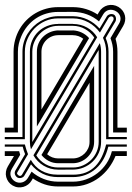

<svg xmlns="http://www.w3.org/2000/svg" viewBox="-25 -777 549 800"><path d="M217.5 -70.1Q200.9 -70.1 185.7 -74.3Q170.4 -78.6 157 -86.5Q143.6 -94.5 132.7 -105.5Q121.8 -116.5 114.3 -129.9L390.9 -597.2Q393.6 -588.6 394.9 -579.7Q396.2 -570.8 396.2 -561.3V-186Q396.2 -161.6 386.8 -140.5Q377.4 -119.4 361.3 -103.8Q345.2 -88.1 323.7 -79.2Q302.2 -70.3 278.1 -70.3L217.8 -70.1ZM279.3 -677.2Q312 -676.8 338.3 -662Q364.5 -647.2 379.9 -621.8L104 -154.8Q99.6 -169.7 99.6 -186V-561.3Q99.6 -586.4 108.8 -607.7Q117.9 -628.9 133.8 -644.4Q149.7 -659.9 171.3 -668.6Q192.9 -677.2 217.5 -677.2V-677.5H279.3ZM280 -79.1Q301.8 -79.3 321 -87.9Q340.3 -96.4 354.9 -111Q369.4 -125.5 377.8 -144.8Q386.2 -164.1 386.2 -186V-561.3Q386.2 -563.2 386.1 -564.9Q386 -566.7 386 -568.6L126.2 -129.4Q133.5 -117.9 143.3 -108.6Q153.1 -99.4 164.8 -92.8Q176.5 -86.2 189.8 -82.6Q203.1 -79.1 217.5 -79.1ZM109.6 -185.3 367.7 -620.6Q360.4 -631.6 350.7 -640.5Q341.1 -649.4 329.6 -655.9Q318.1 -662.4 305.2 -665.9Q292.2 -669.4 278.3 -669.4H217.5Q195.6 -669.4 175.9 -660.6Q156.2 -651.9 141.5 -637.1Q126.7 -622.3 118.2 -602.7Q109.6 -583 109.6 -561.3ZM217.5 -96.9Q196 -96.9 178.1 -106.3Q160.2 -115.7 147.7 -131.3L367.2 -502.7V-186Q367.2 -168 360.1 -151.9Q353 -135.7 340.9 -123.5Q328.9 -111.3 312.7 -104.1Q296.6 -96.9 278.3 -96.9ZM278.3 -650.4Q298.8 -649.4 316.3 -641Q333.7 -632.6 346.2 -618.2L128.7 -249.8V-561.3Q128.7 -580.1 135.6 -596.1Q142.6 -612.1 154.7 -623.9Q166.7 -635.7 183 -642.7Q199.2 -649.7 217.5 -650.4H217.8V-650.1H278.1V-650.4ZM387.5 -687.7Q365.5 -706.8 337.8 -717Q310.1 -727.3 278.1 -727.5L217.8 -727.3H217.5Q191.4 -727.3 167.8 -720.3Q144.3 -713.4 124.5 -700.2Q104.7 -687 89.2 -668.1Q73.7 -649.2 63.5 -625.2Q56.9 -609.4 53.2 -594Q49.6 -578.6 49.6 -561.3V-225.1H-5.1V-245.1H31.5V-561.3Q31.5 -587.2 38.1 -611.1Q44.7 -635 56.6 -655.6Q68.6 -676.3 85.4 -693.1Q102.3 -710 122.9 -722Q143.6 -734.1 167.4 -740.7Q191.2 -747.3 217.3 -747.3H279.3Q308.1 -747.1 333.7 -739.1Q359.4 -731.2 381.6 -716.6L387.7 -727.1Q394 -738 403.4 -745Q412.8 -752 423.7 -754.8Q434.6 -757.6 446.2 -756Q457.8 -754.4 468.8 -748Q479.7 -741.2 486.5 -731.8Q493.2 -722.4 495.6 -711.8Q498 -701.2 496.1 -689.8Q494.1 -678.5 487.8 -668L456.5 -615.2Q460.2 -602.3 462.3 -588.9Q464.4 -575.4 464.4 -561.3V-245.1H503.4V-225.1H446.3V-561.3Q446.3 -576.7 443.4 -590.3Q440.4 -604 435.3 -617.9L470.7 -678Q475.1 -684.8 476.6 -692.3Q478 -699.7 476.4 -706.7Q474.9 -713.6 470.3 -719.7Q465.8 -725.8 458.7 -730Q451.2 -734.4 443.5 -735.7Q435.8 -737.1 428.7 -735.5Q421.6 -733.9 415.4 -729.2Q409.2 -724.6 404.8 -717ZM279.8 -116.9Q293.7 -117.2 306.2 -122.8Q318.6 -128.4 327.9 -137.7Q337.2 -147 342.7 -159.4Q348.1 -171.9 348.1 -186V-432.4L171.4 -134.3Q180.7 -126 192.5 -121.5Q204.3 -116.9 217.5 -116.9ZM147.7 -320.8 321.8 -615.5Q312.7 -622.6 301.6 -626.5Q290.5 -630.4 278.3 -630.4H278.1V-630.6H217.8V-630.4H217.5Q203.4 -630.4 190.7 -625.1Q178 -619.9 168.5 -610.5Q158.9 -601.1 153.3 -588.5Q147.7 -575.9 147.7 -561.3ZM391.4 -641.4Q381.8 -654.5 369.6 -665.4Q357.4 -676.3 343 -684.1Q328.6 -691.9 312.3 -696.2Q295.9 -700.4 278.3 -700.4H217.5Q188.2 -700.4 163 -689.1Q137.7 -677.7 118.9 -658.6Q100.1 -639.4 89.4 -614.3Q78.6 -589.1 78.6 -561.3V-197H-5.1V-206.1H68.6V-561.3Q68.6 -582 74.2 -601.1Q79.8 -620.1 90 -636.6Q100.1 -653.1 114 -666.5Q127.9 -679.9 144.5 -689.5Q161.1 -699 179.7 -704.2Q198.2 -709.5 217.5 -709.5H279.5Q311.5 -709 340.3 -695.3Q369.1 -681.6 389.9 -658L419.7 -708Q421.6 -711.7 425.3 -714.1Q429 -716.6 433.2 -717.7Q437.5 -718.8 441.9 -718.3Q446.3 -717.8 449.7 -716.1Q453.1 -714.1 455.2 -710.4Q457.3 -706.8 458 -702.6Q458.7 -698.5 458.1 -694.2Q457.5 -689.9 455.8 -687L415.3 -618.4Q420.9 -605.2 424.1 -590.9Q427.2 -576.7 427.2 -561.3V-206.1H503.4V-197H417.2V-561.3Q417.2 -576.7 413.8 -591.3Q410.4 -606 404.1 -619.6L446.8 -691.9Q447.8 -693.4 448.2 -695.7Q448.7 -698 448.4 -700.3Q448 -702.6 447.1 -704.5Q446.3 -706.3 444.8 -707Q440.2 -710 435.5 -708.4Q430.9 -706.8 427.7 -702.9ZM-5.1 -127V-147H54.7Q56.4 -139.6 59.1 -132.1L24.7 -74Q15.6 -58.8 19.5 -44.4Q23.4 -30 37.8 -21Q44.9 -16.8 52.6 -16Q60.3 -15.1 67.4 -17.1Q74.5 -19 80.6 -23.7Q86.7 -28.3 90.8 -34.9L106.7 -61.8Q129.4 -42 157.8 -31Q186.3 -20 217.5 -20H278.3Q306.9 -20 333.3 -29.4Q359.6 -38.8 381.2 -55.5Q402.8 -72.3 418.5 -95.6Q434.1 -118.9 441.2 -147H503.4V-127H456.3Q445.3 -100.3 428 -77.1Q410.6 -54 387.9 -36.9Q365.2 -19.8 337.5 -9.9Q309.8 0 278.3 0H217.5Q187 0 160.6 -8.9Q134.3 -17.8 111.8 -33.7L106.7 -24.9Q101.1 -15.1 92.2 -8.3Q83.3 -1.5 72.6 1.6Q62 4.6 50.4 3.5Q38.8 2.4 27.8 -3.9Q17.3 -10 10.5 -19.3Q3.7 -28.6 0.9 -39.4Q-2 -50.3 -0.2 -61.9Q1.5 -73.5 7.8 -84L33.2 -127ZM-5.1 -166V-175H78.6Q84.2 -152.8 91.8 -134.5L47.9 -60.1Q44.7 -55.4 46.9 -51.9Q49.1 -48.3 52.7 -45.9Q57.4 -43 60.9 -44.4Q64.5 -45.9 66.7 -49.1L103.3 -111.3Q111.6 -96.9 122.6 -85.4Q133.5 -74 147.5 -65.9Q161.4 -57.9 178.8 -53.5Q196.3 -49.1 217.5 -49.1H278.3Q309.8 -49.1 332.8 -58.3Q355.7 -67.6 372.1 -84.4Q388.4 -101.1 399.3 -124.1Q410.2 -147.2 417.2 -175H503.4V-166H426.3Q419.4 -137.5 406.4 -114.1Q393.3 -90.8 374.4 -74.1Q355.5 -57.4 331.3 -48.2Q307.1 -39.1 278.3 -39.1H217.5Q181.2 -39.1 152.7 -53.1Q124.3 -67.1 104.2 -92.3L75.7 -43.9Q73.5 -40.5 69.9 -38.5Q66.4 -36.4 62.5 -35.5Q58.6 -34.7 54.7 -35.2Q50.8 -35.6 47.9 -37.1Q44.4 -39.3 41.7 -42.5Q39.1 -45.7 37.6 -49.6Q36.1 -53.5 36.4 -57.6Q36.6 -61.8 38.8 -65.9L79.6 -134.8Q73.2 -149.9 69.6 -166Z"/></svg>

Font: TafelwerkOT
Style: Regular
Weight: 400
Designer: Peter Wiegel
Foundry: Peter Wiegel, based on an original design named Oxford by Christine Lord, 1969
Version: Version 1.000